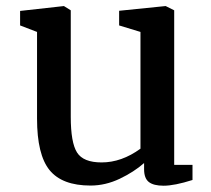

<svg xmlns="http://www.w3.org/2000/svg" viewBox="-20 -588 682 620"><path d="M508.3 11.7Q476.1 11.7 460.7 -0.2Q445.3 -12.2 445.3 -41.5V-61.5Q412.6 -32.7 366.5 -10.7Q320.3 11.2 272.5 11.2Q180.7 11.2 140.1 -38.6Q99.6 -88.4 99.6 -205.1V-484.9L44.9 -505.9V-552.7L186 -568.4H186.5L208.5 -554.7V-210.9Q208.5 -127.4 228.8 -95.5Q249 -63.5 308.1 -63.5Q372.6 -63.5 433.6 -107.9V-484.9L364.7 -505.9V-553.2L514.2 -568.4H515.1L542.5 -554.7V-55.7H601.6V-6.8Q543.5 11.7 508.3 11.7Z"/></svg>

Font: HaufeMerriweather
Style: Regular
Weight: 400
Designer: Eben Sorkin ( eben@eyebytes.com )
Foundry: Eben Sorkin
Version: Version 1.56